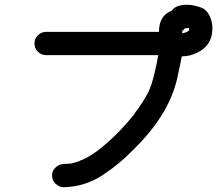

<svg xmlns="http://www.w3.org/2000/svg" viewBox="-20 -763 920 808"><path d="M747 -623 753 -624Q763 -626 774 -633V-634Q776 -639 776 -645L758 -644Q753 -637 747 -633ZM745 -526Q742 -513 740 -500L725 -430Q689 -278 544 -136Q485 -74 411 -25.5Q337 23 248 25Q228 24 213.5 10Q199 -4 199 -24Q199 -44 213.5 -58Q228 -72 248 -73L269 -74Q283 -74 316 -86Q318 -88 322 -89L325 -90L346 -100Q362 -109 378 -120L387 -126Q470 -189 543 -280Q544 -282 545 -283Q546 -284 546 -285Q584 -335 607 -381Q607 -382 608 -383.5Q609 -385 609 -388L611 -391Q614 -401 618 -410Q635 -467 645 -526Q646 -528 646 -531H174Q154 -531 139.5 -545.5Q125 -560 125 -580Q125 -600 139.5 -614.5Q154 -629 174 -629H649Q649 -698 703 -718Q719 -743 769 -743Q792 -743 824.5 -732Q857 -721 870 -675Q874 -659 874 -644Q874 -571 809 -541Q779 -526 747 -526Z"/></svg>

Font: Bad Comic
Style: Regular
Weight: 400
Designer: GGBotNet
Foundry: f0n7
Version: 0.9